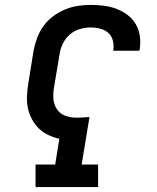

<svg xmlns="http://www.w3.org/2000/svg" viewBox="-20 -763 640 783"><path d="M125 0V-92H205L222 -197Q199 -202 177 -212.5Q155 -223 138.5 -239Q122 -255 110.5 -276.5Q99 -298 94 -321Q89 -344 90 -369.5Q91 -395 95 -420L117 -557Q122 -583 131.5 -608.5Q141 -634 157.5 -657Q174 -680 197 -697Q220 -714 245.5 -724.5Q271 -735 297.5 -739Q324 -743 350 -743Q378 -743 404.5 -739.5Q431 -736 455 -727Q479 -718 499.5 -702.5Q520 -687 533 -665.5Q546 -644 550 -617.5Q554 -591 550 -564Q550 -562 549.5 -560Q549 -558 548 -556H442Q442 -557 442 -558Q442 -559 442 -560Q445 -580 440 -598.5Q435 -617 421.5 -629Q408 -641 389 -646Q370 -651 350 -651Q328 -651 305.5 -644.5Q283 -638 265 -622.5Q247 -607 236.5 -585.5Q226 -564 223 -542L200 -405Q196 -382 198 -358.5Q200 -335 213 -316.5Q226 -298 247.5 -290.5Q269 -283 293 -283Q306 -283 319 -284Q332 -285 345 -286L313 -92H380V0Z"/></svg>

Font: Iosevka Curly Slab SmBdExObl
Style: Regular
Weight: 600
Width: 7
Italic angle: -9°
Monospace: yes
Designer: Belleve Invis
Foundry: Belleve Invis
Version: Version 11.1.0; ttfautohint (v1.8.3)